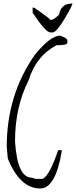

<svg xmlns="http://www.w3.org/2000/svg" viewBox="-20 -1051 429 1083"><path d="M318.8 -850.1Q359.9 -835.9 359.9 -823.2V-809.1Q359.9 -795.9 298.8 -795.9Q184.1 -735.8 142.1 -600.1Q64.9 -446.8 64.9 -257.8V-251Q78.1 -48.8 159.2 -48.8L180.2 -42H220.2Q258.8 -59.1 308.1 -204.1H328.1V-196.8Q293 12.2 207 12.2Q92.8 12.2 23.9 -157.2L18.1 -224.1Q18.1 -516.1 176.8 -742.2Q265.1 -850.1 318.8 -850.1ZM263.2 -868.2Q238.3 -868.2 164.1 -979V-1008.3H171.4L198.2 -990.2Q261.2 -946.3 263.2 -939H271.5Q286.1 -942.4 313.5 -968.3Q322.3 -1031.2 389.2 -1031.2L380.4 -1009.3Q305.2 -868.2 277.3 -868.2Z"/></svg>

Font: Loved by the King
Style: Regular
Weight: 400
Designer: Kimberly Geswein
Foundry: Kimberly Geswein
Version: Version 1.002 2006